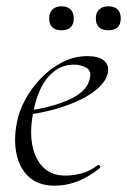

<svg xmlns="http://www.w3.org/2000/svg" viewBox="-20 -577 403 609"><path d="M154 12Q102 12 72 -15.5Q42 -43 32.5 -88Q23 -133 33 -185Q39 -222 59.5 -260Q80 -298 110.5 -329.5Q141 -361 178.5 -380Q216 -399 258 -399Q293 -399 310 -384.5Q327 -370 322 -345Q317 -322 294.5 -300.5Q272 -279 236.5 -261.5Q201 -244 157.5 -231.5Q114 -219 67 -213L69 -226Q147 -237 200.5 -261.5Q254 -286 264 -324Q272 -352 254 -362Q236 -372 215 -372Q179 -372 152 -351Q125 -330 108.5 -295Q92 -260 85 -218Q74 -161 82.5 -116.5Q91 -72 117.5 -46Q144 -20 187 -20Q212 -20 238.5 -27Q265 -34 290 -53Q293 -55 296.5 -51Q300 -47 297 -44Q259 -14 224 -1Q189 12 154 12ZM324 -481Q284 -481 284 -519Q284 -537 294.5 -547Q305 -557 324 -557Q343 -557 353 -547Q363 -537 363 -519Q363 -481 324 -481ZM175 -481Q136 -481 136 -519Q136 -537 146.5 -547Q157 -557 175 -557Q194 -557 204 -547Q214 -537 214 -519Q214 -481 175 -481Z"/></svg>

Font: Cormorant Infant Light
Style: Italic
Weight: 300
Italic angle: -10°
Designer: Christian Thalmann (Catharsis Fonts)
Foundry: Catharsis Fonts
Version: Version 4.001